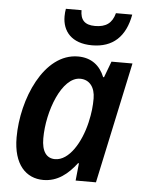

<svg xmlns="http://www.w3.org/2000/svg" viewBox="-54 -802 640 856"><g transform="rotate(5 266.0 -374.5)"><path d="M336 -607C429 -607 485 -659 503 -759H430C418 -713 390 -694 342 -694C295 -694 276 -716 276 -759H206C204 -748 203 -737 203 -725C203 -659 244 -607 336 -607ZM172 10C235 10 281 -27 320 -78H324L316 0H407L523 -542H429L402 -470H398C378 -520 339 -552 279 -552C126 -552 37 -340 37 -169C37 -47 95 10 172 10ZM216 -87C178 -87 156 -116 156 -175C156 -297 215 -454 297 -454C339 -454 364 -421 364 -371C364 -338 361 -306 351 -263C330 -173 279 -87 216 -87Z"/></g></svg>

Font: Noto Sans SemiCondensed SemiBold
Style: Italic
Weight: 600
Width: 4
Italic angle: -12°
Designer: Monotype Design Team
Foundry: Monotype Imaging Inc.
Version: Version 2.013